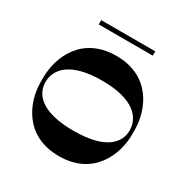

<svg xmlns="http://www.w3.org/2000/svg" viewBox="-187 -1001 1132 1162"><g transform="rotate(30 379.0 -420.5)"><path d="M568 -811V-841H190V-811ZM698 -366C698 -506 619 -700 379 -700C139 -700 60 -506 60 -366V-334C60 -194 139 0 379 0C619 0 698 -194 698 -334ZM379 -177C152 -177 85 -264 85 -349C85 -434 152 -527 379 -527C606 -527 673 -434 673 -349C673 -264 606 -177 379 -177Z"/></g></svg>

Font: Space Cowgirl Black
Style: Regular
Weight: 900
Designer: Valery Marier
Foundry: Valery Marier
Version: Version 1.000;hotconv 1.0.109;makeotfexe 2.5.65596